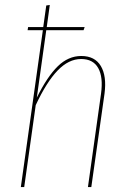

<svg xmlns="http://www.w3.org/2000/svg" viewBox="-20 -754 519 774"><path d="M307.6 -528.3Q362.3 -528.3 386.5 -487.8Q410.6 -447.3 401.4 -377L348.1 0H334.5L387.2 -376Q396.5 -442.9 376 -479.5Q355.5 -516.1 307.1 -516.1Q256.8 -516.1 212.2 -469.7Q167.5 -423.3 124 -330.1L77.6 0H64L152.8 -632.3H91.3L93.3 -645H154.3L166.5 -731.9L180.7 -733.9L168.5 -645H321.3L316.9 -632.3H166.5L128.4 -360.4Q170.4 -445.3 212.9 -486.8Q255.4 -528.3 307.6 -528.3Z"/></svg>

Font: Fira Sans Compressed Hair
Style: Italic
Weight: 100
Width: 3
Italic angle: -8°
Designer: Carrois Corporate & Edenspiekermann AG
Foundry: Carrois Corporate GbR & Edenspiekermann AG
Version: Version 4.203;PS 004.203;hotconv 1.0.88;makeotf.lib2.5.64775